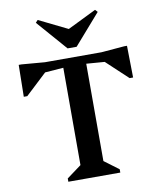

<svg xmlns="http://www.w3.org/2000/svg" viewBox="-99 -1011 907 1088"><g transform="rotate(-10 354.5 -466.5)"><path d="M205 0V-19L289 -81V-641L183 -633L60 -518H40L43 -701H59L192 -690H517L650 -701H666L669 -518H649L526 -633L421 -641V-81L504 -19V0ZM193 -933 358 -852 523 -933 536 -919 384 -745H332L180 -919Z"/></g></svg>

Font: Platypi Medium
Style: Regular
Weight: 500
Designer: David Sargent
Foundry: Bolt Cutter Type
Version: Version 1.200; ttfautohint (v1.8.4.7-5d5b)